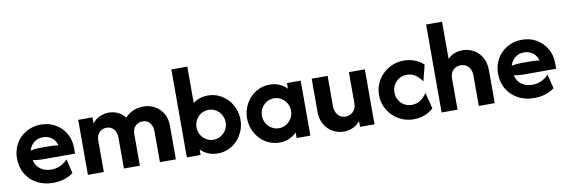

<svg xmlns="http://www.w3.org/2000/svg" viewBox="-51 -1043 4227 1433"><g transform="rotate(-10 2062.5 -326.5)"><path d="M261.8 13.9Q209 13.9 165.6 -2.8Q122.2 -19.4 90.6 -49.7Q59 -79.9 42 -121.5Q25 -163.2 25 -212.5Q25 -259.7 41.7 -299.7Q58.3 -339.6 88.2 -368.8Q118.1 -397.9 157.6 -414.2Q197.2 -430.6 243.1 -430.6Q304.9 -430.6 353.5 -402.4Q402.1 -374.3 430.2 -325.7Q458.3 -277.1 458.3 -215.3V-172.9H204.2Q186.8 -172.9 170.8 -175Q154.9 -177.1 138.9 -179.9Q144.4 -152.1 161.1 -130.9Q177.8 -109.7 204.2 -97.9Q230.6 -86.1 264.6 -86.1Q304.2 -86.1 335.8 -102.1Q367.4 -118.1 387.5 -141.7L413.9 -33.3Q382.6 -9.7 343.4 2.1Q304.2 13.9 261.8 13.9ZM136.1 -252.8Q152.8 -256.2 169.8 -258.3Q186.8 -260.4 204.2 -260.4H277.8Q297.2 -260.4 314.6 -259Q331.9 -257.6 347.2 -254.2Q340.3 -279.2 325.7 -297.2Q311.1 -315.3 289.9 -325Q268.8 -334.7 241.7 -334.7Q216 -334.7 194.8 -324.7Q173.6 -314.6 158.7 -296.5Q143.8 -278.5 136.1 -252.8Z M525 0V-416.7H633.3V-370.8Q655.6 -400 688.5 -415.3Q721.5 -430.6 757.6 -430.6Q794.4 -430.6 827.1 -415.3Q859.7 -400 881.9 -370.8Q906.2 -400 942.4 -415.3Q978.5 -430.6 1020.8 -430.6Q1065.3 -430.6 1104.2 -410.1Q1143.1 -389.6 1167.4 -350.3Q1191.7 -311.1 1191.7 -254.9V0H1070.8V-237.5Q1070.8 -270.8 1051.4 -296.5Q1031.9 -322.2 995.1 -322.2Q975.7 -322.2 958 -312.8Q940.3 -303.5 929.5 -285.1Q918.8 -266.7 918.8 -238.9V0H797.9V-237.5Q797.9 -259.7 789.2 -279.2Q780.6 -298.6 763.5 -310.4Q746.5 -322.2 722.2 -322.2Q702.8 -322.2 685.1 -312.8Q667.4 -303.5 656.6 -285.1Q645.8 -266.7 645.8 -238.9V0Z M1509 11.1Q1469.4 11.1 1436.5 -2.8Q1403.5 -16.7 1379.2 -41V0H1275V-666.7H1395.8V-390.3Q1418.7 -408.3 1447.2 -418.1Q1475.7 -427.8 1509 -427.8Q1552.8 -427.8 1590.6 -410.8Q1628.5 -393.8 1656.9 -363.5Q1685.4 -333.3 1701.7 -293.4Q1718.1 -253.5 1718.1 -208.3Q1718.1 -163.2 1701.7 -123.3Q1685.4 -83.3 1656.9 -53.1Q1628.5 -22.9 1590.6 -5.9Q1552.8 11.1 1509 11.1ZM1495.1 -95.1Q1525.7 -95.1 1550.7 -110.4Q1575.7 -125.7 1590.6 -151.4Q1605.6 -177.1 1605.6 -208.3Q1605.6 -239.6 1590.6 -265.3Q1575.7 -291 1550.7 -306.2Q1525.7 -321.5 1495.1 -321.5Q1464.6 -321.5 1439.6 -306.2Q1414.6 -291 1399.7 -265.3Q1384.7 -239.6 1384.7 -208.3Q1384.7 -177.1 1399.7 -151.4Q1414.6 -125.7 1439.6 -110.4Q1464.6 -95.1 1495.1 -95.1Z M1976.4 11.1Q1933.3 11.1 1895.5 -5.9Q1857.6 -22.9 1829.2 -53.1Q1800.7 -83.3 1784.4 -123.3Q1768.1 -163.2 1768.1 -208.3Q1768.1 -253.5 1784.4 -293.4Q1800.7 -333.3 1829.2 -363.5Q1857.6 -393.8 1895.5 -410.8Q1933.3 -427.8 1976.4 -427.8Q2016.7 -427.8 2050 -413.5Q2083.3 -399.3 2106.9 -374.3V-416.7H2211.1V0H2106.9V-42.4Q2083.3 -17.4 2050 -3.1Q2016.7 11.1 1976.4 11.1ZM1991 -95.1Q2021.5 -95.1 2046.5 -110.4Q2071.5 -125.7 2086.5 -151.4Q2101.4 -177.1 2101.4 -208.3Q2101.4 -239.6 2086.5 -265.3Q2071.5 -291 2046.5 -306.2Q2021.5 -321.5 1991 -321.5Q1960.4 -321.5 1935.4 -306.2Q1910.4 -291 1895.5 -265.3Q1880.6 -239.6 1880.6 -208.3Q1880.6 -177.1 1895.5 -151.4Q1910.4 -125.7 1935.4 -110.4Q1960.4 -95.1 1991 -95.1Z M2463.9 13.9Q2420.1 13.9 2381.2 -7.3Q2342.4 -28.5 2318.4 -69.1Q2294.4 -109.7 2294.4 -167.4V-416.7H2415.3V-183.3Q2415.3 -148.6 2436.5 -121.5Q2457.6 -94.4 2495.8 -94.4Q2516.7 -94.4 2535.1 -104.5Q2553.5 -114.6 2564.9 -134Q2576.4 -153.5 2576.4 -181.9V-416.7H2697.2V0H2587.5V-43.8Q2565.3 -16 2533 -1Q2500.7 13.9 2463.9 13.9Z M2993.1 13.9Q2946.5 13.9 2905.6 -3.5Q2864.6 -20.8 2833.7 -51.4Q2802.8 -81.9 2785.4 -122.2Q2768.1 -162.5 2768.1 -208.3Q2768.1 -254.2 2785.4 -294.4Q2802.8 -334.7 2833.7 -365.3Q2864.6 -395.8 2905.6 -413.2Q2946.5 -430.6 2993.1 -430.6Q3036.1 -430.6 3074.7 -416.3Q3113.2 -402.1 3143.1 -374.3L3111.8 -251.4Q3094.4 -279.9 3065.6 -301Q3036.8 -322.2 2997.9 -322.2Q2965.3 -322.2 2939.6 -306.9Q2913.9 -291.7 2899.3 -266Q2884.7 -240.3 2884.7 -208.3Q2884.7 -177.1 2899.3 -151Q2913.9 -125 2939.6 -109.7Q2965.3 -94.4 2997.9 -94.4Q3036.8 -94.4 3065.6 -115.6Q3094.4 -136.8 3111.8 -165.3L3143.1 -42.4Q3113.2 -14.6 3074.7 -0.3Q3036.1 13.9 2993.1 13.9Z M3205.6 0V-666.7H3326.4V-385.4Q3348.6 -407.6 3377.4 -419.1Q3406.2 -430.6 3438.9 -430.6Q3483.3 -430.6 3521.9 -409.4Q3560.4 -388.2 3584.4 -347.6Q3608.3 -306.9 3608.3 -249.3V0H3487.5V-233.3Q3487.5 -256.9 3478.1 -277.1Q3468.8 -297.2 3450.7 -309.7Q3432.6 -322.2 3406.9 -322.2Q3386.1 -322.2 3367.7 -312.8Q3349.3 -303.5 3337.8 -284.4Q3326.4 -265.3 3326.4 -234.7V0Z M3907.6 13.9Q3854.9 13.9 3811.5 -2.8Q3768.1 -19.4 3736.5 -49.7Q3704.9 -79.9 3687.8 -121.5Q3670.8 -163.2 3670.8 -212.5Q3670.8 -259.7 3687.5 -299.7Q3704.2 -339.6 3734 -368.8Q3763.9 -397.9 3803.5 -414.2Q3843.1 -430.6 3888.9 -430.6Q3950.7 -430.6 3999.3 -402.4Q4047.9 -374.3 4076 -325.7Q4104.2 -277.1 4104.2 -215.3V-172.9H3850Q3832.6 -172.9 3816.7 -175Q3800.7 -177.1 3784.7 -179.9Q3790.3 -152.1 3806.9 -130.9Q3823.6 -109.7 3850 -97.9Q3876.4 -86.1 3910.4 -86.1Q3950 -86.1 3981.6 -102.1Q4013.2 -118.1 4033.3 -141.7L4059.7 -33.3Q4028.5 -9.7 3989.2 2.1Q3950 13.9 3907.6 13.9ZM3781.9 -252.8Q3798.6 -256.2 3815.6 -258.3Q3832.6 -260.4 3850 -260.4H3923.6Q3943.1 -260.4 3960.4 -259Q3977.8 -257.6 3993.1 -254.2Q3986.1 -279.2 3971.5 -297.2Q3956.9 -315.3 3935.8 -325Q3914.6 -334.7 3887.5 -334.7Q3861.8 -334.7 3840.6 -324.7Q3819.4 -314.6 3804.5 -296.5Q3789.6 -278.5 3781.9 -252.8Z"/></g></svg>

Font: Afacad Flux
Style: Bold
Weight: 700
Designer: Kristian Moeller
Foundry: Dicotype
Version: Version 1.100